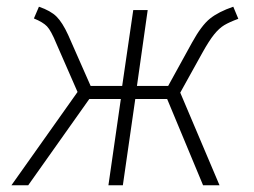

<svg xmlns="http://www.w3.org/2000/svg" viewBox="-20 -552 758 572"><path d="M690 -496Q663 -486 648 -477Q633 -468 618 -449.5Q603 -431 583 -395L517 -276L634 0H585L478 -257H383L346 0H303L340 -257H246L64 0H14L211 -278L148 -422Q132 -461 120 -473.5Q108 -486 81 -497L96 -532Q131 -520 148.5 -502.5Q166 -485 183 -448L250 -296H344L377 -522H420L388 -296H481L552 -425Q580 -476 605.5 -496.5Q631 -517 675 -532Z"/></svg>

Font: Fira Sans ExtraLight
Style: Italic
Weight: 275
Italic angle: -8°
Designer: Carrois Corporate & Edenspiekermann AG
Foundry: Carrois Corporate GbR & Edenspiekermann AG
Version: Version 4.203